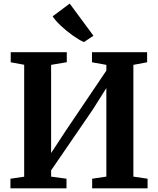

<svg xmlns="http://www.w3.org/2000/svg" viewBox="-20 -1028 862 1048"><path d="M343 0H37V-52.5L112 -63.5V-674.5L38.5 -688V-743H344.5V-688.5L259 -674V-192.5L340 -316L560.5 -642.5V-674L482 -688V-743H783V-688L708 -674V-64L785.5 -52.5V0H483V-52.5L560.5 -64V-547.5L487.5 -431.5L259 -98V-64L343 -52.5ZM437.5 -798.5Q410.5 -810.5 375.5 -835.5Q340.5 -860.5 310.5 -889Q280.5 -917.5 267.5 -939L360.5 -1008.5L490 -833L438.5 -798.5Z"/></svg>

Font: Merriweather Text
Style: Bold
Weight: 700
Designer: Eben Sorkin
Foundry: Eben Sorkin
Version: Version 2.100